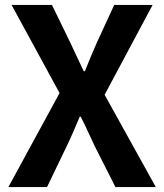

<svg xmlns="http://www.w3.org/2000/svg" viewBox="-20 -760 667 780"><path d="M14 0H171L250 -164C269 -203 285 -241 304 -286H308C331 -241 347 -203 366 -164L449 0H613L405 -375L600 -740H444L374 -588C358 -553 344 -518 325 -471H320C297 -518 282 -553 265 -588L191 -740H27L222 -382Z"/></svg>

Font: Spoqa Han Sans Neo Bold
Style: Bold
Weight: 700
Designer: [Spoqa Han Sans Neo] Dong-huui Kim  Younghwa Kang  Yujin Lee  [Noto Sans] Ryoko NISHIZUKA  (kana & ideographs); Paul D. 
Foundry: Spoqa (http://www.spoqa-han-sans.com)
Version: Version 1.000